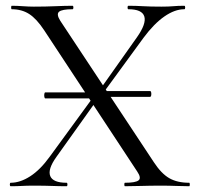

<svg xmlns="http://www.w3.org/2000/svg" viewBox="-20 -645 692 665"><path d="M317.6 -329.6H499.8Q502.8 -329.6 503.7 -324.6Q504.6 -319.6 503.7 -314.6Q502.8 -309.6 499.8 -309.6H317.6ZM317.6 -304.2H136.8Q134.6 -304.2 133.6 -309.6Q132.6 -315 133.6 -320Q134.6 -325 136.8 -325H317.6ZM412.8 0Q410.6 0 410.6 -6Q410.6 -12 412.8 -12Q449.4 -12 459.9 -20.3Q470.4 -28.6 455.2 -51L133 -540.2Q106.6 -580.2 80.9 -596.6Q55.2 -613 20.8 -613Q18.6 -613 18.6 -619Q18.6 -625 20.8 -625Q39.2 -625 59.3 -623.5Q79.4 -622 97 -622Q137.6 -622 171.7 -623.5Q205.8 -625 231.4 -625Q234.2 -625 234.2 -619Q234.2 -613 231.4 -613Q194.8 -613 184.6 -604.4Q174.4 -595.8 188.8 -573L513 -83Q538.8 -43.6 566.4 -27.8Q594 -12 635.2 -12Q637.4 -12 637.4 -6Q637.4 0 635.2 0Q614.8 0 590.3 -1Q565.8 -2 539 -2Q499.2 -2 469.2 -1Q439.2 0 412.8 0ZM17 0Q14 0 14 -6Q14 -12 17 -12Q50 -12 84.9 -34.6Q119.8 -57.2 152.6 -102.8L303.6 -309.6L316 -298.8L175.4 -101.6Q144.6 -58.6 154 -35.3Q163.4 -12 210.8 -12Q213.6 -12 213.6 -6Q213.6 0 210.8 0Q184.2 0 160.2 -1Q136.2 -2 96.4 -2Q70.8 -2 55.3 -1Q39.8 0 17 0ZM331.8 -315.2 319.4 -325.2 454.4 -516Q487.6 -563.2 479.8 -588.1Q472 -613 424.6 -613Q421.8 -613 421.8 -619Q421.8 -625 424.6 -625Q451.2 -625 475.6 -623.5Q500 -622 539 -622Q564.8 -622 580.3 -623.5Q595.8 -625 618.4 -625Q621.4 -625 621.4 -619Q621.4 -613 618.4 -613Q585.4 -613 549.3 -587.9Q513.2 -562.8 477 -514Z"/></svg>

Font: Cormorant Garamond Light
Style: Regular
Weight: 300
Designer: Christian Thalmann (Catharsis Fonts)
Foundry: Catharsis Fonts
Version: Version 4.001